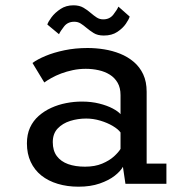

<svg xmlns="http://www.w3.org/2000/svg" viewBox="-20 -693 690 724"><path d="M276 11Q233.5 11 197.8 0.2Q162 -10.5 136 -31.2Q110 -52 95.8 -82.5Q81.5 -113 81.5 -152.5Q81.5 -186 93.2 -211.8Q105 -237.5 126 -256Q147 -274.5 173.5 -286.5Q200 -298.5 229.5 -304.2Q259 -310 288.5 -310Q324.5 -310 354.2 -302.5Q384 -295 404.8 -284Q425.5 -273 434.5 -262.5V-334.5Q434.5 -362 423.5 -381Q412.5 -400 394 -411.5Q375.5 -423 352.2 -428.2Q329 -433.5 303.5 -433.5Q278 -433.5 254.5 -428.5Q231 -423.5 210.5 -415.8Q190 -408 174 -399Q158 -390 147 -382L102.5 -455.5Q120.5 -469 151.5 -482Q182.5 -495 223.2 -503.5Q264 -512 310.5 -512Q341 -512 372.5 -507Q404 -502 432.8 -490.5Q461.5 -479 484.2 -459.8Q507 -440.5 520 -412.8Q533 -385 533 -347V-76H607.5V0H453L443.5 -64Q434.5 -47.5 412.5 -30.2Q390.5 -13 356 -1Q321.5 11 276 11ZM300.5 -64.5Q338 -64.5 365.2 -76Q392.5 -87.5 409.8 -103.2Q427 -119 434.5 -131.5V-193.5Q425.5 -206 405.2 -218Q385 -230 358.5 -238Q332 -246 305 -246Q273.5 -246 244.8 -237Q216 -228 197.5 -208.5Q179 -189 179 -157Q179 -125 194.2 -104.5Q209.5 -84 236.8 -74.2Q264 -64.5 300.5 -64.5ZM371.5 -559Q348 -559 333 -568.5Q318 -578 305.5 -588.5Q295 -597.5 284.5 -604.2Q274 -611 260 -611Q235.5 -611 221.8 -593.5Q208 -576 202.5 -564L158.5 -600.5Q161.5 -610.5 174.2 -627.8Q187 -645 208 -659Q229 -673 257 -673Q279.5 -673 295 -663.8Q310.5 -654.5 323 -643.5Q334 -634 344.8 -627Q355.5 -620 369.5 -620Q393.5 -620 407.5 -638Q421.5 -656 426.5 -668L469 -630.5Q466 -620 454.5 -603.2Q443 -586.5 422.5 -572.8Q402 -559 371.5 -559Z"/></svg>

Font: Trispace Thin
Style: Regular
Weight: 400
Version: Version 1.210